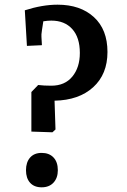

<svg xmlns="http://www.w3.org/2000/svg" viewBox="-20 -787 544 820"><path d="M114 -225V-394L143 -424Q167 -421 199 -421Q257 -421 289 -460Q321 -499 321 -561Q321 -627 288.5 -663Q256 -699 199 -699Q183 -699 165 -696Q162 -676 159 -657Q156 -638 157 -630L159 -594L95 -591L86 -743Q161 -767 226 -767Q323 -767 381 -714Q439 -661 439 -565Q439 -470 378 -414.5Q317 -359 213 -357L217 -234L204 -222ZM91 -60Q91 -94 108.5 -114Q126 -134 158 -134Q190 -134 208.5 -114.5Q227 -95 227 -60Q227 -27 208.5 -7Q190 13 158 13Q126 13 108.5 -6.5Q91 -26 91 -60Z"/></svg>

Font: Andada Pro
Style: Bold
Weight: 700
Designer: Carolina Giovagnoli
Foundry: Huerta Tipografica
Version: Version 3.005; ttfautohint (v1.8.4)